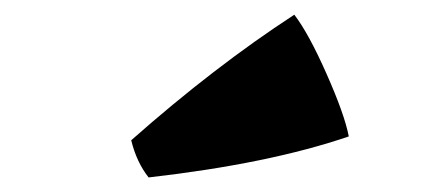

<svg xmlns="http://www.w3.org/2000/svg" viewBox="-20 -804 588 265"><path d="M185.1 -559.1Q168.5 -580.1 161.1 -610.4Q275.9 -711.9 386.2 -783.7Q405.8 -758.3 430.7 -702.1Q455.6 -646 461.4 -615.7Q351.6 -578.1 185.1 -559.1Z"/></svg>

Font: Emblema One
Style: Regular
Weight: 400
Designer: Riccardo De Franceschi
Foundry: Riccardo De Franceschi
Version: Version 1.003